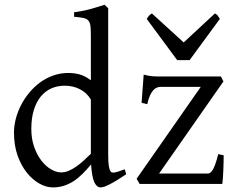

<svg xmlns="http://www.w3.org/2000/svg" viewBox="-20 -777 1002 811"><path d="M513.2 -41Q490.7 -25.9 473.4 -15.4Q456.1 -4.9 443.1 1.7Q430.2 8.3 420.9 11.5Q411.6 14.6 404.8 14.6Q388.7 14.6 378.4 -7.3Q368.2 -29.3 364.7 -82.5Q346.2 -60.1 327.9 -42Q309.6 -23.9 290.3 -11.5Q271 1 249.5 7.8Q228 14.6 203.1 14.6Q175.8 14.6 147 -1.2Q118.2 -17.1 94 -46.9Q69.8 -76.7 54.4 -119.6Q39.1 -162.6 39.1 -216.8Q39.1 -244.6 46.6 -274.4Q54.2 -304.2 68.4 -332Q82.5 -359.9 103 -384.8Q123.5 -409.7 148.9 -428.5Q174.3 -447.3 204.6 -458Q234.9 -468.8 269 -468.8Q292 -468.8 314.7 -463.1Q337.4 -457.5 363.8 -438V-622.1Q363.8 -648.9 362.3 -664.8Q360.8 -680.7 354 -689.2Q347.2 -697.8 333 -700.9Q318.8 -704.1 293 -706.1V-725.1Q333 -730.5 364.7 -739.5Q396.5 -748.5 421.9 -756.8L437 -742.2V-124Q437 -106.9 437.7 -94.7Q438.5 -82.5 439.9 -74.2Q441.4 -65.9 443.4 -60.5Q445.3 -55.2 448.2 -51.8Q452.6 -46.4 465.1 -48.6Q477.5 -50.8 506.8 -62ZM363.8 -127.4V-356.4Q347.7 -384.3 318.4 -399.7Q289.1 -415 253.9 -415Q222.7 -415 196.8 -403.6Q170.9 -392.1 152.1 -369.1Q133.3 -346.2 122.8 -312Q112.3 -277.8 112.3 -231.9Q112.3 -190.4 124.3 -156.5Q136.2 -122.6 154.8 -98.6Q173.3 -74.7 195.6 -61.8Q217.8 -48.8 237.8 -48.8Q254.4 -48.8 270.5 -55.7Q286.6 -62.5 302.2 -73.5Q317.9 -84.5 333.3 -98.6Q348.6 -112.8 363.8 -127.4ZM924.8 -121.1Q924.8 -105.5 924.3 -87.9Q923.8 -70.3 923.1 -53.7Q922.4 -37.1 921.4 -22.9Q920.4 -8.8 918.9 0H569.8L557.1 -22L828.1 -410.2H659.2Q651.4 -410.2 643.3 -407.2Q635.3 -404.3 627.7 -396.2Q620.1 -388.2 613.5 -373.8Q606.9 -359.4 602.1 -336.9L578.1 -342.8L586.9 -461.9Q597.7 -459 606.4 -457.3Q615.2 -455.6 624.8 -454.8Q634.3 -454.1 645.5 -454.1H913.1L923.8 -433.1L651.9 -43.9H857.9Q870.1 -43.9 880.4 -62.7Q890.6 -81.5 901.9 -126ZM780.8 -522.9H728.5L599.6 -697.3Q603 -702.1 605.5 -705.6Q607.9 -709 610.1 -711.4Q612.3 -713.9 615 -715.8Q617.7 -717.8 621.6 -720.2L755.9 -597.7L887.7 -720.2Q896 -715.8 899.4 -711.4Q902.8 -707 908.7 -697.3Z"/></svg>

Font: Noto Serif Devanagari
Style: Bold
Weight: 700
Designer: Monotype Design Team
Foundry: Monotype Imaging Inc.
Version: Version 1.01